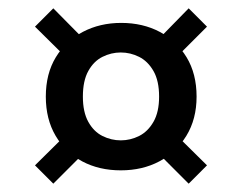

<svg xmlns="http://www.w3.org/2000/svg" viewBox="-20 -529 581 461"><path d="M270 -120Q218 -120 177.5 -141.5Q137 -163 113.5 -203Q90 -243 90 -297Q90 -352 114 -391.5Q138 -431 179 -452.5Q220 -474 271 -474Q323 -474 363.5 -452.5Q404 -431 428 -391.5Q452 -352 452 -297Q452 -243 427.5 -203Q403 -163 362.5 -141.5Q322 -120 270 -120ZM108 -88 64 -132 150 -217 198 -178ZM433 -88 350 -171 394 -214 477 -132ZM270 -192Q293 -192 314 -202.5Q335 -213 348.5 -236.5Q362 -260 362 -297Q362 -335 348.5 -358.5Q335 -382 314 -392.5Q293 -403 270 -403Q247 -403 226 -392.5Q205 -382 192 -358.5Q179 -335 179 -297Q179 -260 192 -236.5Q205 -213 226 -202.5Q247 -192 270 -192ZM149 -381 64 -465 108 -509 194 -422ZM388 -376 347 -421 433 -509 477 -465Z"/></svg>

Font: DM Sans 20pt Medium
Style: Regular
Weight: 500
Version: Version 4.004;gftools[0.9.30]